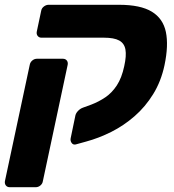

<svg xmlns="http://www.w3.org/2000/svg" viewBox="-44 -591 728 802"><path d="M-3 191Q-13.6 191 -19.4 183.8Q-25.1 176.5 -23.5 165.9L80.3 -320.5Q82.3 -331.1 91 -338.4Q99.8 -345.6 110.4 -345.6H218.6Q229.2 -345.6 235 -338.4Q240.7 -331.1 238.7 -320.5L135 165.9Q133.4 176.5 124.6 183.8Q115.9 191 105.2 191ZM272.1 12.4Q261.5 14.7 255.3 6.1Q249.1 -2.6 251.1 -13.2L271.1 -109.5Q273.7 -119.4 282.6 -128.4Q291.4 -137.4 302.7 -141.4L337.7 -154.2Q368.6 -166 396.1 -184.6Q423.5 -203.1 444 -234.3Q464.5 -265.5 474.9 -314.6Q484.6 -358 480 -384Q475.4 -410 453.9 -421.8Q432.5 -433.6 390.2 -433.6H129.1Q119.1 -433.6 113.4 -440.9Q107.6 -448.1 109.6 -458.8L128.3 -547.1Q130.3 -557.1 139.6 -564.1Q149 -571 159 -571H453.2Q542.7 -571 590 -542.3Q637.2 -513.5 648.9 -457.4Q660.5 -401.3 643.2 -318.9Q628.9 -251.4 596 -198.1Q563.1 -144.7 518.1 -105.6Q473.1 -66.4 420.9 -40.1Q368.6 -13.9 315.2 0.5Z"/></svg>

Font: Rubik Light
Style: Italic
Weight: 300
Italic angle: -12°
Designer: Hubert and Fischer
Foundry: Hubert and Fischer
Version: Version 2.300;gftools[0.9.30]